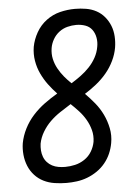

<svg xmlns="http://www.w3.org/2000/svg" viewBox="-53 -785 607 835"><g transform="rotate(-5 250.0 -367.5)"><path d="M204 8Q178 8 152 4Q126 0 104 -11Q82 -22 65.5 -40Q49 -58 39.5 -81Q30 -104 27.5 -130Q25 -156 29 -181Q35 -213 50.5 -243.5Q66 -274 89 -299.5Q112 -325 140 -345.5Q168 -366 197 -383Q177 -404 160 -427Q143 -450 130.5 -476.5Q118 -503 113 -533Q108 -563 113 -594Q119 -626 136 -656Q153 -686 180.5 -706.5Q208 -727 240.5 -735Q273 -743 306 -743Q330 -743 354 -739Q378 -735 398.5 -724Q419 -713 434 -695Q449 -677 457.5 -655.5Q466 -634 467.5 -609Q469 -584 465 -560Q460 -531 446.5 -503Q433 -475 413 -451Q393 -427 368 -407Q343 -387 317 -371Q339 -349 358.5 -325Q378 -301 391.5 -273Q405 -245 411.5 -213Q418 -181 412 -148Q408 -125 398.5 -103Q389 -81 373.5 -62Q358 -43 337.5 -29Q317 -15 294.5 -6.5Q272 2 249 5Q226 8 204 8ZM263 -422Q284 -435 304.5 -450Q325 -465 342.5 -483.5Q360 -502 372 -524Q384 -546 388 -570Q392 -590 388.5 -610Q385 -630 374 -645Q363 -660 344.5 -666.5Q326 -673 305 -673Q286 -673 266.5 -668Q247 -663 230.5 -650.5Q214 -638 203.5 -619.5Q193 -601 190 -582Q186 -557 191 -534.5Q196 -512 207 -492Q218 -472 232.5 -454.5Q247 -437 263 -422ZM204 -62Q225 -62 247 -67Q269 -72 288.5 -85Q308 -98 320 -118Q332 -138 336 -160Q340 -187 333.5 -211.5Q327 -236 314.5 -257.5Q302 -279 285.5 -297Q269 -315 251 -332Q227 -317 203.5 -301.5Q180 -286 160 -266.5Q140 -247 125.5 -222.5Q111 -198 106 -172Q104 -157 105 -142.5Q106 -128 111 -114.5Q116 -101 125.5 -90.5Q135 -80 147.5 -73.5Q160 -67 174.5 -64.5Q189 -62 204 -62Z"/></g></svg>

Font: Iosevka Curly Oblique
Style: Regular
Weight: 400
Italic angle: -9°
Monospace: yes
Designer: Belleve Invis
Foundry: Belleve Invis
Version: Version 11.1.0; ttfautohint (v1.8.3)